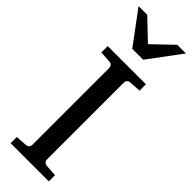

<svg xmlns="http://www.w3.org/2000/svg" viewBox="-304 -927 938 938"><g transform="rotate(45 165.0 -458.0)"><path d="M33.2 0V-43L92.8 -46.9Q103.5 -47.9 108.6 -54.7Q113.8 -61.5 113.8 -68.8V-602.1Q113.8 -609.4 108.6 -615.7Q103.5 -622.1 92.8 -623L33.2 -627V-670.9H296.9V-627L235.8 -623Q225.6 -622.1 220.2 -615.7Q214.8 -609.4 214.8 -602.1V-68.8Q214.8 -61.5 220.2 -54.7Q225.6 -47.9 235.8 -46.9L296.9 -43V0ZM202.6 -746.1H127.4L1.5 -915.5H61.5L165.5 -816.4L268.6 -915.5H328.6Z"/></g></svg>

Font: Charis SIL Am
Style: Regular
Weight: 400
Foundry: SIL International
Version: Version 5.000